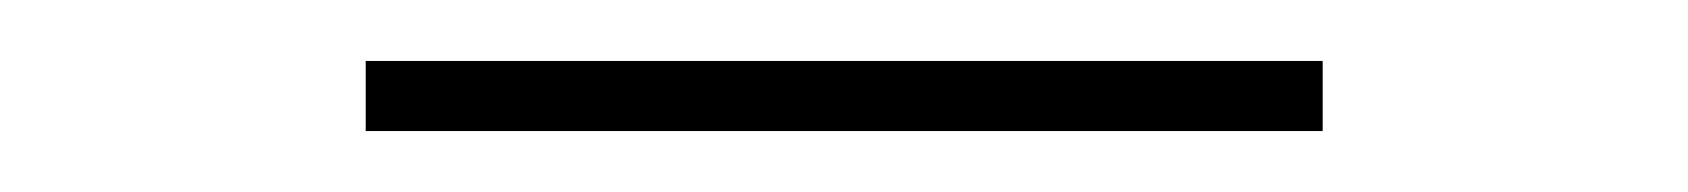

<svg xmlns="http://www.w3.org/2000/svg" viewBox="-20 -307 554 63"><path d="M100 -264V-287H414V-264Z"/></svg>

Font: Lexend Giga Thin
Style: Regular
Weight: 250
Version: Version 1.007